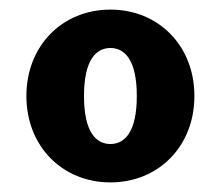

<svg xmlns="http://www.w3.org/2000/svg" viewBox="-20 -730 460 400"><path d="M210 -350C310 -350 385 -425 385 -530C385 -635 310 -710 210 -710C110 -710 35 -635 35 -530C35 -425 110 -350 210 -350ZM210 -430C180 -430 155 -455 155 -530C155 -605 180 -630 210 -630C240 -630 265 -605 265 -530C265 -455 240 -430 210 -430Z"/></svg>

Font: Scada
Style: Bold
Weight: 700
Designer: Jovanny Lemonad
Foundry: Jovanny Lemonad
Version: Version 3.005